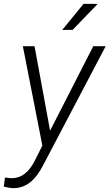

<svg xmlns="http://www.w3.org/2000/svg" viewBox="-63 -770 573 1005"><path d="M199.2 -85.9 425.3 -528.3H490.2L168 85Q132.3 156.2 92.5 186Q52.7 215.8 3.9 214.8Q-14.6 213.9 -43 207L-37.1 159.2L-7.8 162.6Q74.2 166 121.6 65.9L158.7 -7.8L56.6 -528.3H117.7ZM374.5 -750 448.2 -749.5 317.4 -613.8 262.7 -613.3Z"/></svg>

Font: TypoPRO Roboto
Style: Italic
Weight: 300
Italic angle: -12°
Designer: Google
Version: Version 2.136; 2016